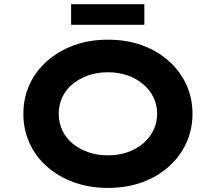

<svg xmlns="http://www.w3.org/2000/svg" viewBox="-20 -910 1057 940"><path d="M508.5 10Q417.3 10 341.8 -17.5Q266.3 -45 210.5 -94Q154.7 -143 124.6 -209.1Q94.4 -275.1 94.4 -352.9Q94.4 -430.6 124.8 -496.7Q155.3 -562.7 211.1 -611.7Q266.9 -660.7 342.1 -688.2Q417.3 -715.7 507.9 -715.7Q599.1 -715.7 674.3 -688.7Q749.6 -661.7 805.4 -612.2Q861.2 -562.7 891.8 -496.7Q922.4 -430.6 922.4 -353.4Q922.4 -275.1 891.8 -209.1Q861.2 -143 805.4 -93.5Q749.6 -44 674.3 -17Q599.1 10 508.5 10ZM507.9 -149.5Q561.2 -149.5 604.9 -165Q648.7 -180.5 681.1 -208.1Q713.6 -235.7 731.5 -272.8Q749.3 -309.8 749.3 -352.9Q749.3 -396 731.5 -433Q713.6 -470 681.1 -497.6Q648.7 -525.2 604.9 -540.7Q561.2 -556.2 507.9 -556.2Q455.7 -556.2 411.7 -540.7Q367.8 -525.2 335 -498.1Q302.2 -471 284.9 -433.7Q267.6 -396.4 267.6 -352.9Q267.6 -309.8 284.9 -272.3Q302.2 -234.7 335 -207.6Q367.8 -180.5 411.7 -165Q455.7 -149.5 507.9 -149.5ZM328.1 -788.7V-889.6H686.7V-788.7Z"/></svg>

Font: Lexend Mega
Style: Regular
Weight: 400
Designer: Bonnie Shaver-Troup, Thomas Jockin
Foundry: Lexend
Version: Version 1.007